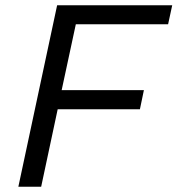

<svg xmlns="http://www.w3.org/2000/svg" viewBox="-20 -708 673 728"><path d="M49.6 0 196.6 -688H633L617.4 -616H267.5L213.8 -366.2H525.6L510.5 -293.6H198.7L136.1 0Z"/></svg>

Font: Saira Thin
Style: Italic
Weight: 100
Italic angle: -12°
Designer: Hector Gatti with collaboration of the Omnibus-Type team
Foundry: Omnibus-Type
Version: Version 1.101